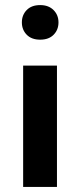

<svg xmlns="http://www.w3.org/2000/svg" viewBox="-20 -735 316 755"><path d="M71 0V-477H204V0ZM138 -579Q104 -579 85 -598.5Q66 -618 66 -647Q66 -676 85 -695.5Q104 -715 138 -715Q171 -715 190.5 -695.5Q210 -676 210 -647Q210 -618 191 -598.5Q172 -579 138 -579Z"/></svg>

Font: Mukta
Style: Bold
Weight: 700
Designer: Girish Dalvi and Yashodeep Gholap
Foundry: Ek Type
Version: Version 2.538;PS 1.002;hotconv 16.6.51;makeotf.lib2.5.65220;